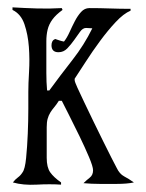

<svg xmlns="http://www.w3.org/2000/svg" viewBox="-20 -500 398 522"><path d="M14 -480Q48 -478 81 -477Q114 -476 148 -478L150 -473Q132 -460 122.5 -447Q113 -434 109.5 -419.5Q106 -405 106 -388Q106 -371 106 -350Q106 -327 106 -302Q106 -277 108 -254H114Q144 -295 176.5 -336.5Q209 -378 231 -423L214 -424Q205 -424 197.5 -413.5Q190 -403 181.5 -391Q173 -379 163 -368.5Q153 -358 139 -358Q120 -358 120 -377Q120 -390 130 -394Q136 -392 142 -390Q148 -388 154 -387Q162 -397 169 -412.5Q176 -428 183.5 -442.5Q191 -457 200.5 -467.5Q210 -478 223 -478Q251 -478 279 -477Q307 -476 335 -476V-471Q316 -463 294.5 -440Q273 -417 252 -388.5Q231 -360 213 -332Q195 -304 183 -286V-282Q183 -278 190.5 -261.5Q198 -245 209.5 -221Q221 -197 234.5 -169Q248 -141 260.5 -116Q273 -91 283 -71Q293 -51 297 -44Q305 -27 317.5 -20.5Q330 -14 344 -4Q335 -2 323 -1Q311 0 298 0Q285 0 272.5 0Q260 0 251 0Q240 0 229 -0.5Q218 -1 207 -2Q215 -10 224 -17Q233 -24 233 -37Q233 -47 222 -73Q211 -99 196.5 -129Q182 -159 168 -186.5Q154 -214 148 -226H140Q133 -215 127 -208Q121 -201 116.5 -193.5Q112 -186 109.5 -177Q107 -168 107 -154V-71Q107 -45 116.5 -31.5Q126 -18 146 -4V2Q116 0 79.5 2Q43 4 15 -4Q21 -12 28.5 -17.5Q36 -23 41 -31Q48 -40 51 -70.5Q54 -101 55.5 -136.5Q57 -172 57 -204.5Q57 -237 57 -250Q57 -272 59 -305.5Q61 -339 58.5 -372.5Q56 -406 46.5 -434Q37 -462 14 -473Z"/></svg>

Font: Germanica
Style: Regular
Weight: 400
Designer: Peter Wiegel
Foundry: Peter Wiegel